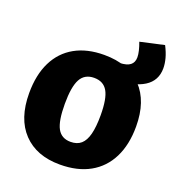

<svg xmlns="http://www.w3.org/2000/svg" viewBox="-129 -797 840 914"><g transform="rotate(20 291.0 -340.0)"><path d="M275 13Q156 13 89 -57.5Q22 -128 22 -257Q22 -350 54.5 -415.5Q87 -481 148.5 -515.5Q210 -550 297 -550Q420 -550 487.5 -479.5Q555 -409 555 -281Q555 -189 522 -123Q489 -57 426.5 -22Q364 13 275 13ZM286 -106Q319 -106 339 -123.5Q359 -141 368.5 -178Q378 -215 378 -274Q378 -358 357 -394.5Q336 -431 289 -431Q241 -431 220 -392.5Q199 -354 199 -267Q199 -180 219.5 -143Q240 -106 286 -106ZM388 -458 377 -539Q414 -540 431 -553.5Q448 -567 448 -593Q448 -607 443.5 -626Q439 -645 431 -666L552 -693Q568 -662 575 -635.5Q582 -609 582 -586Q582 -523 530.5 -490.5Q479 -458 388 -458Z"/></g></svg>

Font: Bitter Thin ExtraBold
Style: Regular
Weight: 800
Version: Version 3.020